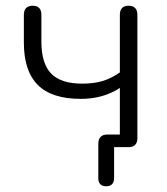

<svg xmlns="http://www.w3.org/2000/svg" viewBox="-20 -512 582 668"><path d="M349 136Q322 136 322 107V-11Q322 -44 354 -44H397V-206Q339 -168 261 -168Q160 -168 111.5 -216.5Q63 -265 63 -364V-460Q63 -492 94 -492Q124 -492 124 -460V-367Q124 -291 158 -256Q192 -221 266 -221Q306 -221 336.5 -230Q367 -239 397 -260V-460Q397 -492 427 -492Q458 -492 458 -460V-32Q458 0 427 0H377V107Q377 136 349 136Z"/></svg>

Font: Nunito Light
Style: Regular
Weight: 300
Designer: Vernon Adams
Foundry: Vernon Adams
Version: Version 3.601; ttfautohint (v1.8.2.53-6de2)